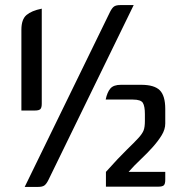

<svg xmlns="http://www.w3.org/2000/svg" viewBox="-20 -734 721 754"><path d="M505 -714 170 -27Q162 -11 154 -5.5Q146 0 130 0H77L412 -687Q420 -703 428 -708.5Q436 -714 452 -714ZM144 -327Q144 -311 138.5 -305.5Q133 -300 117 -300H64V-617Q64 -658 84 -675Q104 -692 144 -700ZM396 -1V-59Q447 -116 477.5 -145.5Q508 -175 523.5 -192Q539 -209 544 -222Q549 -235 549 -259V-286Q549 -317 541 -330Q533 -343 502 -343H395Q401 -372 413.5 -386.5Q426 -401 455 -401H534Q586 -401 607.5 -379.5Q629 -358 629 -306V-249Q629 -226 615 -203Q601 -180 579.5 -156Q558 -132 532.5 -108Q507 -84 485 -59H629V-28Q629 -12 623.5 -6.5Q618 -1 602 -1Z"/></svg>

Font: Rationale
Style: Regular
Weight: 400
Designer: Cyreal (www.cyreal.org)
Foundry: Cyreal (www.cyreal.org)
Version: Version 1.011